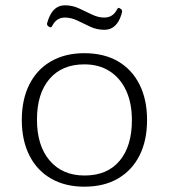

<svg xmlns="http://www.w3.org/2000/svg" viewBox="-20 -695 636 722"><path d="M297 7Q225 7 172 -23.5Q119 -54 90.5 -110.5Q62 -167 62 -244Q62 -321 90.5 -377.5Q119 -434 172 -464.5Q225 -495 297 -495Q371 -495 423.5 -464.5Q476 -434 504.5 -377.5Q533 -321 533 -244Q533 -166 504.5 -110Q476 -54 423.5 -23.5Q371 7 297 7ZM298 -35Q383 -35 429.5 -90Q476 -145 476 -243Q476 -308 454 -355Q432 -402 392 -427.5Q352 -453 297 -453Q213 -453 166 -398Q119 -343 119 -245Q119 -147 167 -91Q215 -35 298 -35ZM162 -596Q156 -600 157 -607Q163 -629 172 -644Q181 -659 194 -667Q207 -675 225 -675Q252 -675 277 -663.5Q302 -652 325.5 -640.5Q349 -629 372 -629Q389 -629 401 -637Q413 -645 421 -661Q425 -668 430 -664L435 -661Q440 -657 439 -650Q434 -629 425 -614Q416 -599 403 -591Q390 -583 372 -583Q344 -583 319.5 -594.5Q295 -606 271.5 -617.5Q248 -629 224 -629Q208 -629 196 -621Q184 -613 176 -597Q172 -590 167 -593Z"/></svg>

Font: Hahmlet ExtraLight
Style: Regular
Weight: 250
Designer: Minjoo Ham & Mark Frömberg
Foundry: hypertype
Version: Version 1.002